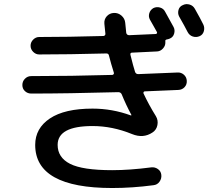

<svg xmlns="http://www.w3.org/2000/svg" viewBox="-20 -856 1040 935"><path d="M928.7 -813.5Q957 -763.7 969.7 -737.3Q977.5 -721.7 972.7 -704.1Q967.8 -686.5 951.7 -679.7Q935.5 -672.9 918.9 -678.2Q902.3 -683.6 893.6 -700.2Q880.9 -725.6 852.5 -775.4Q844.7 -790 849.1 -807.1Q853.5 -824.2 870.1 -831.1Q885.7 -838.9 902.8 -834Q919.9 -829.1 928.7 -813.5ZM131.8 -400.4Q114.3 -400.4 101.6 -412.1Q88.9 -423.8 88.9 -441.9Q88.9 -460 101.6 -472.7Q114.3 -485.4 131.8 -485.4Q328.1 -485.4 526.4 -491.2Q530.3 -491.2 533.2 -494.6Q536.1 -498 534.2 -502.9Q520.5 -545.9 510.7 -585Q508.8 -595.7 498 -595.7Q313.5 -590.8 170.9 -590.8Q154.3 -590.8 141.6 -603.5Q128.9 -616.2 128.9 -633.3Q128.9 -650.4 141.6 -663.1Q154.3 -675.8 170.9 -675.8Q307.6 -675.8 483.4 -680.7Q488.3 -680.7 491.2 -684.6Q494.1 -688.5 493.2 -692.4Q489.3 -724.6 488.3 -740.2Q486.3 -761.7 500 -776.9Q513.7 -792 534.7 -793Q555.7 -793.9 571.8 -779.8Q587.9 -765.6 589.8 -745.1Q590.8 -737.3 592.3 -720.7Q593.8 -704.1 594.7 -696.3Q596.7 -685.5 608.4 -684.6Q630.9 -685.5 673.3 -687.5Q715.8 -689.5 738.3 -690.4Q742.2 -690.4 744.1 -693.8Q746.1 -697.3 744.1 -700.2Q738.3 -710 727.1 -730.5Q715.8 -751 710 -760.7Q702.1 -775.4 707 -791.5Q711.9 -807.6 726.6 -816.4Q742.2 -824.2 759.3 -819.3Q776.4 -814.5 784.2 -798.8Q819.3 -735.4 825.2 -724.6Q833 -710 828.1 -692.4Q823.2 -674.8 806.6 -668Q796.9 -664.1 793 -664.1Q783.2 -662.1 785.2 -654.3V-650.4Q786.1 -633.8 773.9 -620.1Q761.7 -606.4 745.1 -605.5Q662.1 -601.6 623 -599.6Q613.3 -599.6 615.2 -588.9Q628.9 -533.2 637.7 -505.9Q641.6 -495.1 653.3 -495.1Q717.8 -497.1 844.7 -502.9Q862.3 -503.9 875.5 -492.2Q888.7 -480.5 889.6 -462.4Q890.6 -444.3 878.9 -431.6Q867.2 -418.9 848.6 -418Q822.3 -417 768.1 -414.6Q713.9 -412.1 685.5 -411.1Q681.6 -411.1 679.7 -408.2Q677.7 -405.3 678.7 -401.4Q704.1 -346.7 739.3 -290Q751 -270.5 746.6 -247.1Q742.2 -223.6 722.7 -210.9Q677.7 -180.7 623 -203.1Q527.3 -242.2 430.7 -242.2Q260.7 -242.2 260.7 -150.4Q260.7 -88.9 321.3 -58.1Q381.8 -27.3 526.4 -27.3Q611.3 -27.3 716.8 -41Q734.4 -43 749 -32.7Q763.7 -22.5 765.6 -4.4Q767.6 13.7 756.8 28.8Q746.1 43.9 727.5 45.9Q624 59.6 526.4 59.6Q151.4 59.6 151.4 -150.4Q151.4 -231.4 223.1 -279.3Q294.9 -327.1 430.7 -327.1Q526.4 -327.1 617.2 -293.9H619.1Q620.1 -294.9 620.1 -295.9Q593.8 -344.7 572.3 -397.5Q567.4 -407.2 555.7 -407.2Q307.6 -400.4 131.8 -400.4Z"/></svg>

Font: Rounded-X Mgen+ 1mn medium
Style: Regular
Weight: 500
Designer: [Source Han Sans]
Ryoko NISHIZUKA  (kana & ideographs); Paul D. Hunt (Latin, Greek & Cyrillic); Wenlong ZHANG  (bopomofo
Version: Version 1.059.20150602